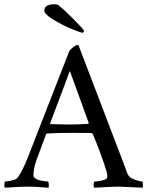

<svg xmlns="http://www.w3.org/2000/svg" viewBox="-35 -873 686 896"><path d="M171.9 -823.2Q171.9 -853 217.8 -853Q230 -853 235.8 -850.1Q260.7 -831.5 308.8 -783Q356.9 -734.4 356.9 -729Q356.9 -726.6 355 -723.4Q353 -720.2 351.1 -720.2Q341.3 -720.2 298.1 -738.3Q254.9 -756.3 213.4 -781.7Q171.9 -807.1 171.9 -823.2ZM-12.2 2.9Q-14.6 1 -14.6 -9.8Q-14.6 -20.5 -12.2 -25.9Q0.5 -25.9 21 -31Q41.5 -36.1 47.9 -44.9Q68.8 -72.3 95.2 -139.2Q227.1 -478.5 288.1 -633.8Q292 -641.1 305.9 -652.1Q319.8 -663.1 326.2 -663.1Q327.6 -663.1 329.3 -661.9Q331.1 -660.6 332 -660.2L536.1 -126Q542 -110.8 548.1 -94.2Q554.2 -77.6 557.1 -69.6Q560.1 -61.5 561 -60.1Q567.4 -44.4 592.3 -35.2Q617.2 -25.9 628.9 -25.9Q631.8 -21.5 631.8 -11.2Q631.8 -1 630.9 2.9Q530.8 -2 521 -2Q500.5 -2 482.9 -1.2Q465.3 -0.5 443.1 1Q420.9 2.4 404.8 2.9Q401.4 -1 401.6 -11.5Q401.9 -22 405.8 -25.9Q417 -25.9 436.5 -29.8Q456.1 -33.7 461.9 -39.1Q465.8 -43 465.8 -53.2Q465.8 -66.4 448.7 -115.2Q431.6 -164.1 415 -206.1L397.9 -248Q395 -252 392.1 -252Q378.9 -252.9 293 -252.9Q230 -252.9 185.1 -250L180.2 -247.1Q151.9 -172.9 134.8 -125Q121.1 -85.4 121.1 -54.2Q121.1 -45.9 130.4 -39.8Q139.6 -33.7 152.8 -31Q166 -28.3 175.5 -27.1Q185.1 -25.9 189.9 -25.9Q191.9 -23.9 192.6 -12.7Q193.4 -1.5 191.9 2.9Q177.2 2.4 160.4 1Q143.6 -0.5 129.2 -1.2Q114.7 -2 95.2 -2Q74.7 -2 58.8 -1.2Q43 -0.5 23.9 1Q4.9 2.4 -12.2 2.9ZM199.2 -297.9Q199.2 -293.9 201.2 -293.9Q252.9 -292 292 -292Q330.1 -292 376 -294.9Q377 -294.9 377.7 -296.1Q378.4 -297.4 378.9 -298.8V-299.8L291 -542Z"/></svg>

Font: Crimson
Style: Roman
Weight: 400
Version: Version 0.8